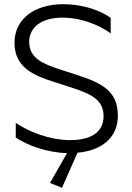

<svg xmlns="http://www.w3.org/2000/svg" viewBox="-20 -719 627 914"><path d="M473 -165C473 -98 424 -52 314 -52C216 -52 117 -92 55 -134V-64C110 -28 199 7 299 10L218 152L275 175L349 8C462 -2 541 -62 541 -168C541 -287 464 -324 344 -363L270 -387C184 -415 119 -441 119 -520C119 -586 173 -635 278 -635C372 -635 458 -596 507 -560V-634C466 -664 385 -699 279 -699C153 -699 49 -635 49 -515C49 -399 140 -360 231 -331L324 -301C421 -269 473 -241 473 -165Z"/></svg>

Font: Roundo
Style: Regular
Weight: 400
Designer: Shiva Nallaperumal
Foundry: Indian Type Foundry
Version: Version 2.000